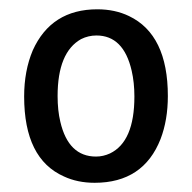

<svg xmlns="http://www.w3.org/2000/svg" viewBox="-20 -690 415 415"><path d="M187.5 -351.6Q127.9 -351.6 110.4 -426.8Q104.5 -451.2 104.5 -482.4Q104.5 -577.1 155.3 -605.5Q170.9 -613.3 188.5 -613.3Q247.1 -613.3 264.6 -537.1Q270.5 -511.7 270.5 -481.4Q270.5 -383.8 217.8 -358.4Q203.1 -351.6 187.5 -351.6ZM190.4 -669.9Q90.8 -669.9 50.8 -581.1Q32.2 -537.1 32.2 -481.4Q32.2 -346.7 118.2 -308.6Q147.5 -294.9 184.6 -294.9Q290 -294.9 327.1 -389.6Q342.8 -430.7 342.8 -482.4Q342.8 -615.2 258.8 -655.3Q228.5 -669.9 190.4 -669.9Z"/></svg>

Font: Yaldevi Colombo Medium
Style: Regular
Weight: 500
Designer: Sol Matas, Denzil Rajitha, Kosala Senevirathne and Pathum Egodawatta
Foundry: Mooniak
Version: Version 1.020 ; ttfautohint (v1.6)